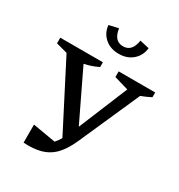

<svg xmlns="http://www.w3.org/2000/svg" viewBox="-203 -1010 1072 1151"><g transform="rotate(30 333.0 -434.5)"><path d="M131 5V-120L289 -93Q306 -112 319 -135L85 -590L7 -611V-650H302V-617Q258 -595 206 -584L370 -243L510 -582L411 -611V-650H664V-617Q646 -608 629.5 -600.5Q613 -593 596 -587L410 -167Q383 -107 351 -69Q319 -31 274 -12.5Q229 6 164 6Q156 6 148 5.5Q140 5 131 5ZM358 -741Q300 -741 262 -774Q224 -807 219 -860L284 -875Q295 -793 358 -793Q420 -793 432 -875L497 -860Q492 -808 454 -774.5Q416 -741 358 -741Z"/></g></svg>

Font: Piazzolla SC Medium
Style: Regular
Weight: 500
Designer: Juan Pablo del Peral
Foundry: Huerta Tipografica
Version: Version 1.330